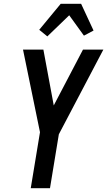

<svg xmlns="http://www.w3.org/2000/svg" viewBox="-20 -998 568 1018"><path d="M143 0 192 -297 102 -735H210L265 -439L420 -735H528L292 -286L245 0ZM231 -805 188 -840 302 -978H410L476 -836L425 -809L347 -917Z"/></svg>

Font: Iosevka SS18 Semibold
Style: Italic
Weight: 600
Italic angle: -9°
Monospace: yes
Designer: Belleve Invis
Foundry: Belleve Invis
Version: Version 25.1.1; ttfautohint (v1.8.4)